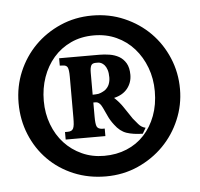

<svg xmlns="http://www.w3.org/2000/svg" viewBox="-39 -819 528 508"><g transform="rotate(-5 224.5 -565.5)"><path d="M223.1 -778.8Q269 -778.8 308.3 -761.7Q347.7 -744.6 376.5 -715.6Q405.3 -686.5 421.6 -647.7Q438 -608.9 438 -564.9Q438 -522.5 421.6 -483.9Q405.3 -445.3 376.5 -416Q347.7 -386.7 308.3 -369.1Q269 -351.6 223.1 -351.6Q177.2 -351.6 137.9 -367.9Q98.6 -384.3 70.1 -413.1Q41.5 -441.9 25.4 -481Q9.3 -520 9.3 -564.9Q9.3 -608.9 25.6 -647.7Q42 -686.5 70.8 -715.6Q99.6 -744.6 138.7 -761.7Q177.7 -778.8 223.1 -778.8ZM223.1 -726.1Q189 -726.1 161.9 -713.4Q134.8 -700.7 115.7 -678.7Q96.7 -656.7 86.4 -627.4Q76.2 -598.1 76.2 -564.9Q76.2 -531.2 87.2 -502.2Q98.1 -473.1 117.7 -451.9Q137.2 -430.7 164.1 -418.5Q190.9 -406.2 223.1 -406.2Q255.9 -406.2 283 -417.5Q310.1 -428.7 329.6 -449.7Q349.1 -470.7 360.1 -500Q371.1 -529.3 371.1 -564.9Q371.1 -598.6 360.1 -627.9Q349.1 -657.2 329.6 -679.2Q310.1 -701.2 283 -713.6Q255.9 -726.1 223.1 -726.1ZM203.1 -569.8 215.3 -570.3Q222.2 -570.3 228.5 -573Q234.9 -575.7 239.3 -578.6Q247.6 -585 251 -593.5Q254.4 -602.1 254.4 -611.8Q254.4 -624 251.7 -632.1Q249 -640.1 244.9 -644.8Q240.7 -649.4 236.3 -651.4Q231.9 -653.3 228.5 -653.3H221.7Q212.4 -653.3 209.5 -647.2Q206.5 -641.1 206.5 -628.4V-512.2Q206.5 -492.2 209.5 -485.6Q212.4 -479 223.1 -478H230.5V-458H125V-478H131.8Q137.7 -478 141.4 -479.7Q145 -481.4 147 -485.4Q148.9 -489.3 149.7 -496.3Q150.4 -503.4 150.4 -514.6V-622.6Q150.4 -641.1 147.2 -647.5Q144 -653.8 134.3 -653.8L126.5 -654.3V-673.8H233.4Q246.6 -673.8 260.3 -671.6Q273.9 -669.4 285.2 -663.1Q296.4 -656.7 303.5 -644.8Q310.5 -632.8 310.5 -613.8Q310.5 -593.3 298.1 -577.6Q285.6 -562 262.2 -556.6Q276.4 -543.5 285.9 -528.8Q295.4 -514.2 306.6 -498Q312 -491.2 319.8 -482.2Q327.6 -473.1 338.4 -470.7L329.6 -455.6Q304.2 -456.1 286.9 -461.9Q269.5 -467.8 255.9 -486.3Q246.1 -499 241 -510.7Q235.8 -522.5 230.5 -533.2Q223.1 -549.3 212.4 -549.3H204.6Z"/></g></svg>

Font: Varendra
Style: Regular
Weight: 700
Designer: Jacob Thomas
Foundry: Bangla Type Foundry
Version: Version 1.008